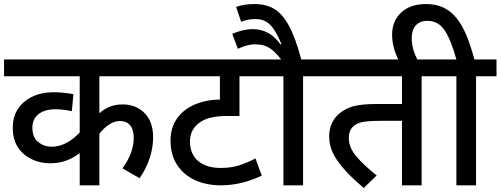

<svg xmlns="http://www.w3.org/2000/svg" viewBox="-20 -916 2474 949"><path d="M794.9 -622.1H0V-539.1H374V-261.2C336.9 -222.2 292.5 -190.9 233.9 -190.9C210 -190.9 188.5 -198.2 169.4 -213.4C149.9 -228.5 140.1 -252.4 140.1 -285.2C140.1 -342.3 183.1 -376 254.9 -376C280.3 -376 314.9 -371.6 335 -366.2L342.8 -450.2C332.5 -452.6 317.9 -455.1 298.8 -457C279.8 -459 262.2 -460 246.1 -460C186 -460 137.2 -444.3 99.6 -412.6C62 -380.9 43 -338.4 43 -284.2C43 -245.6 51.8 -212.9 69.3 -187C104 -134.8 164.1 -108.9 229 -108.9C293 -108.9 338.4 -132.3 374 -159.2V0H471.2V-254.9C502.9 -295.4 538.6 -317.9 571.8 -317.9C614.7 -317.9 641.1 -291.5 641.1 -232.9C641.1 -180.7 616.7 -125.5 585 -84L669.9 -35.2C718.3 -104 736.8 -176.8 736.8 -237.8C736.8 -289.1 722.7 -329.1 694.3 -357.4C666 -385.7 629.9 -399.9 585.9 -399.9C541.5 -399.9 502.9 -385.3 471.2 -356V-539.1H794.9Z M1309.6 -622.1H779.8V-539.1H1066.9V-423.8C1023.4 -423.8 983.4 -416 946.3 -400.9C872.1 -370.1 822.8 -310.1 822.8 -222.2C822.8 -174.8 833.5 -134.3 855 -101.6C897.5 -35.2 976.1 0 1071.8 0C1147.9 0 1213.9 -20 1273.9 -47.9L1242.7 -132.8C1214.8 -118.2 1187.5 -106.9 1161.6 -98.6C1135.7 -90.3 1105 -85.9 1069.8 -85.9C987.8 -85.9 918.9 -124.5 918.9 -216.8C918.9 -258.3 936.5 -290.5 971.7 -314C999.5 -331.5 1038.1 -342.8 1105 -342.8H1163.6V-539.1H1309.6Z M1579.1 -539.1V-622.1H1469.2C1449.7 -694.8 1429.2 -750.5 1407.7 -789.6C1385.3 -830.1 1360.4 -857.9 1333.5 -873C1306.6 -888.2 1274.9 -896 1238.8 -896C1201.7 -896 1173.8 -891.6 1147 -881.8L1171.9 -808.1C1190.9 -815.9 1211.4 -821.8 1240.7 -821.8C1298.8 -821.8 1331.1 -793.9 1371.1 -698.2L1367.2 -695.8C1332 -745.1 1287.1 -772 1230 -772C1194.3 -772 1159.7 -762.2 1127.9 -749L1155.8 -674.8C1182.6 -687 1210 -696.8 1237.8 -696.8C1271.5 -696.8 1296.9 -691.9 1325.7 -668.9C1338.9 -658.7 1353.5 -643.1 1369.6 -622.1H1294.9V-539.1H1380.9V0H1478V-539.1Z M2164.1 -539.1V-622.1H1564V-539.1H1966.8V-401.9H1837.9C1790.5 -401.9 1753.4 -397.9 1725.6 -390.6C1697.8 -382.8 1674.3 -370.1 1654.8 -353C1627 -329.1 1606.9 -289.6 1606.9 -243.2C1606.9 -210.4 1614.7 -179.2 1630.4 -150.4C1661.6 -92.3 1716.8 -39.1 1777.8 13.2L1841.8 -48.8C1796.4 -85 1762.2 -117.2 1739.3 -145.5C1715.8 -173.8 1704.1 -203.1 1704.1 -232.9C1704.1 -259.8 1711.9 -279.3 1727.1 -292C1739.3 -302.7 1754.9 -310.1 1774.9 -313.5C1794.4 -316.9 1823.7 -318.8 1862.8 -318.8H1966.8V0H2064V-539.1Z M2045.9 -615.2C2028.3 -649.9 2015.1 -683.6 2015.1 -728C2015.1 -780.3 2042 -813 2092.8 -813C2128.4 -813 2156.7 -797.4 2177.7 -766.1C2198.7 -734.9 2217.8 -687 2235.8 -622.1H2149.9V-539.1H2235.8V0H2333V-539.1H2434.1V-622.1H2324.7C2276.9 -801.8 2217.3 -896 2085.9 -896C2033.2 -896 1992.2 -881.8 1962.4 -853.5C1932.6 -825.2 1918 -788.6 1918 -744.1C1918 -702.6 1929.2 -659.7 1951.7 -615.2Z"/></svg>

Font: Noto Reveo Sans
Style: Regular
Weight: 500
Designer: Monotype Design Team
Foundry: Monotype Imaging Inc.
Version: Version 2.007